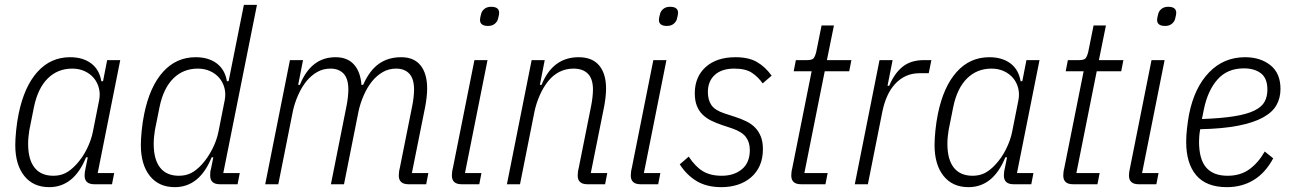

<svg xmlns="http://www.w3.org/2000/svg" viewBox="-20 -760 5327 792"><path d="M369 0Q329 0 329 -36Q329 -42 330 -50.5Q331 -59 333 -66L342 -111H335Q285 12 183 12Q117 12 80 -34.5Q43 -81 43 -162Q43 -186 46.5 -221.5Q50 -257 57 -291Q80 -403 134.5 -463.5Q189 -524 269 -524Q322 -524 356 -498.5Q390 -473 398 -425H405L422 -512H476L383 -46H451L442 0ZM200 -35Q228 -35 250 -46Q272 -57 295 -82Q320 -109 338 -145Q356 -181 363 -216L389 -347Q394 -373 388 -396.5Q382 -420 367 -438Q352 -456 329 -466.5Q306 -477 278 -477Q218 -477 177 -436.5Q136 -396 120 -318L101 -223Q99 -211 97.5 -196Q96 -181 96 -167Q96 -102 122.5 -68.5Q149 -35 200 -35Z M887 0Q847 0 847 -36Q847 -42 847.5 -49.5Q848 -57 850 -62L860 -111H853Q803 12 701 12Q635 12 598 -34.5Q561 -81 561 -162Q561 -186 564.5 -221.5Q568 -257 575 -291Q598 -403 652.5 -463.5Q707 -524 787 -524Q840 -524 874 -498.5Q908 -473 916 -425H923L986 -740H1040L901 -46H969L960 0ZM718 -35Q746 -35 768 -46Q790 -57 813 -82Q838 -110 856 -145.5Q874 -181 881 -216L907 -347Q912 -373 906 -396.5Q900 -420 885 -438Q870 -456 847 -466.5Q824 -477 796 -477Q736 -477 695 -436.5Q654 -396 638 -318L619 -223Q617 -211 615.5 -196Q614 -181 614 -167Q614 -102 640.5 -68.5Q667 -35 718 -35Z M1074 0 1176 -512H1230L1210 -410H1217Q1263 -524 1364 -524Q1413 -524 1440 -494Q1467 -464 1471 -410H1478Q1504 -469 1542.5 -496.5Q1581 -524 1635 -524Q1688 -524 1715 -490Q1742 -456 1742 -395Q1742 -363 1734 -320L1679 -46H1747L1738 0H1665Q1625 0 1625 -36Q1625 -42 1626 -50.5Q1627 -59 1629 -66L1680 -321Q1684 -340 1686 -359Q1688 -378 1688 -390Q1688 -435 1668.5 -456Q1649 -477 1614 -477Q1584 -477 1559.5 -463Q1535 -449 1515 -425Q1495 -400 1480.5 -367Q1466 -334 1459 -301L1399 0H1345L1409 -321Q1413 -340 1415 -359Q1417 -378 1417 -390Q1417 -435 1397.5 -456Q1378 -477 1343 -477Q1313 -477 1288.5 -463Q1264 -449 1244 -425Q1224 -400 1209.5 -367Q1195 -334 1188 -301L1128 0Z M1993 -653Q1960 -653 1960 -678Q1960 -686 1965 -704Q1968 -715 1978.5 -723.5Q1989 -732 2006 -732Q2039 -732 2039 -707Q2039 -699 2034 -681Q2031 -670 2020.5 -661.5Q2010 -653 1993 -653ZM1884 0Q1844 0 1844 -36Q1844 -42 1845 -50.5Q1846 -59 1848 -66L1937 -512H1991L1898 -46H1966L1957 0Z M2071 0 2173 -512H2227L2207 -410H2214Q2260 -524 2367 -524Q2423 -524 2451.5 -490Q2480 -456 2480 -395Q2480 -363 2472 -320L2417 -46H2485L2476 0H2403Q2363 0 2363 -36Q2363 -42 2364 -50.5Q2365 -59 2367 -66L2418 -321Q2422 -340 2424 -359Q2426 -378 2426 -390Q2426 -435 2405 -456Q2384 -477 2346 -477Q2314 -477 2287.5 -463.5Q2261 -450 2241 -425Q2221 -400 2206.5 -367Q2192 -334 2185 -301L2125 0Z M2731 -653Q2698 -653 2698 -678Q2698 -686 2703 -704Q2706 -715 2716.5 -723.5Q2727 -732 2744 -732Q2777 -732 2777 -707Q2777 -699 2772 -681Q2769 -670 2758.5 -661.5Q2748 -653 2731 -653ZM2622 0Q2582 0 2582 -36Q2582 -42 2583 -50.5Q2584 -59 2586 -66L2675 -512H2729L2636 -46H2704L2695 0Z M2956 12Q2896 12 2854.5 -12.5Q2813 -37 2784 -82L2821 -114Q2848 -73 2879 -54Q2910 -35 2957 -35Q3008 -35 3040.5 -62Q3073 -89 3073 -141Q3073 -173 3057 -194.5Q3041 -216 3001 -230L2959 -244Q2935 -252 2914.5 -262Q2894 -272 2878.5 -287Q2863 -302 2854.5 -323.5Q2846 -345 2846 -375Q2846 -443 2891 -483.5Q2936 -524 3014 -524Q3068 -524 3102 -504.5Q3136 -485 3163 -448L3126 -416Q3108 -442 3082 -459.5Q3056 -477 3009 -477Q2957 -477 2928.5 -451Q2900 -425 2900 -380Q2900 -348 2914.5 -326.5Q2929 -305 2969 -292L3012 -278Q3037 -270 3058.5 -259.5Q3080 -249 3095 -233.5Q3110 -218 3118.5 -196.5Q3127 -175 3127 -145Q3127 -106 3114 -77Q3101 -48 3077.5 -28Q3054 -8 3023 2Q2992 12 2956 12Z M3284 0Q3244 0 3244 -36Q3244 -42 3245 -50.5Q3246 -59 3248 -66L3328 -466H3254L3263 -512H3309Q3329 -512 3335.5 -519Q3342 -526 3347 -546L3369 -655H3420L3391 -512H3492L3483 -466H3382L3298 -46H3394L3385 0Z M3506 0 3608 -512H3662L3641 -406H3648Q3669 -457 3703 -484.5Q3737 -512 3791 -512H3822L3811 -458H3774Q3742 -458 3717 -446.5Q3692 -435 3672.5 -414Q3653 -393 3640 -364Q3627 -335 3620 -301L3560 0Z M4161 0Q4121 0 4121 -36Q4121 -42 4122 -50.5Q4123 -59 4125 -66L4134 -111H4127Q4077 12 3975 12Q3909 12 3872 -34.5Q3835 -81 3835 -162Q3835 -186 3838.5 -221.5Q3842 -257 3849 -291Q3872 -403 3926.5 -463.5Q3981 -524 4061 -524Q4114 -524 4148 -498.5Q4182 -473 4190 -425H4197L4214 -512H4268L4175 -46H4243L4234 0ZM3992 -35Q4020 -35 4042 -46Q4064 -57 4087 -82Q4112 -109 4130 -145Q4148 -181 4155 -216L4181 -347Q4186 -373 4180 -396.5Q4174 -420 4159 -438Q4144 -456 4121 -466.5Q4098 -477 4070 -477Q4010 -477 3969 -436.5Q3928 -396 3912 -318L3893 -223Q3891 -211 3889.5 -196Q3888 -181 3888 -167Q3888 -102 3914.5 -68.5Q3941 -35 3992 -35Z M4406 0Q4366 0 4366 -36Q4366 -42 4367 -50.5Q4368 -59 4370 -66L4450 -466H4376L4385 -512H4431Q4451 -512 4457.5 -519Q4464 -526 4469 -546L4491 -655H4542L4513 -512H4614L4605 -466H4504L4420 -46H4516L4507 0Z M4786 -653Q4753 -653 4753 -678Q4753 -686 4758 -704Q4761 -715 4771.5 -723.5Q4782 -732 4799 -732Q4832 -732 4832 -707Q4832 -699 4827 -681Q4824 -670 4813.5 -661.5Q4803 -653 4786 -653ZM4677 0Q4637 0 4637 -36Q4637 -42 4638 -50.5Q4639 -59 4641 -66L4730 -512H4784L4691 -46H4759L4750 0Z M5041 12Q4956 12 4914.5 -37Q4873 -86 4873 -175Q4873 -201 4876.5 -231.5Q4880 -262 4885 -289Q4907 -399 4967.5 -461.5Q5028 -524 5116 -524Q5179 -524 5220.5 -491Q5262 -458 5262 -393Q5262 -356 5245.5 -326.5Q5229 -297 5190 -275.5Q5151 -254 5087.5 -241.5Q5024 -229 4931 -227Q4928 -212 4927 -198.5Q4926 -185 4926 -176Q4926 -103 4955.5 -69Q4985 -35 5044 -35Q5097 -35 5134 -62Q5171 -89 5197 -135L5232 -107Q5200 -47 5151.5 -17.5Q5103 12 5041 12ZM5111 -478Q5043 -478 5002.5 -432.5Q4962 -387 4946 -309L4938 -269Q5019 -272 5071.5 -280.5Q5124 -289 5154.5 -304Q5185 -319 5196.5 -340.5Q5208 -362 5208 -390Q5208 -437 5181.5 -457.5Q5155 -478 5111 -478Z"/></svg>

Font: IBM Plex Sans Condensed Light
Style: Italic
Weight: 300
Width: 3
Italic angle: -11°
Designer: Mike Abbink, Paul van der Laan, Pieter van Rosmalen
Foundry: Bold Monday
Version: Version 1.3